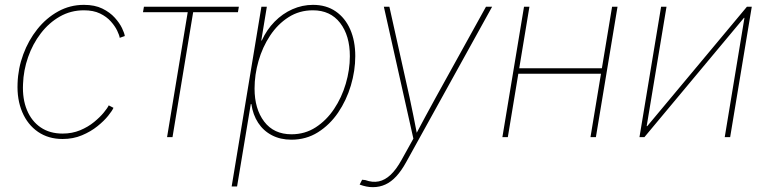

<svg xmlns="http://www.w3.org/2000/svg" viewBox="-20 -567 3174 794"><path d="M238.8 7.8Q180.2 7.8 137.2 -21.7Q94.2 -51.3 72 -103.5Q49.8 -155.8 52.7 -222.7Q54.7 -284.2 76.2 -342.3Q97.7 -400.4 134.5 -446.5Q171.4 -492.7 220.5 -519.8Q269.5 -546.9 327.1 -546.9Q372.1 -546.9 403.3 -531.5Q434.6 -516.1 454.6 -493.9Q474.6 -471.7 484.6 -450.7Q494.6 -429.7 496.1 -418L475.1 -410.6Q473.6 -421.4 464.6 -440.2Q455.6 -459 438.2 -478.5Q420.9 -498 393.6 -511.2Q366.2 -524.4 327.1 -524.4Q272.5 -524.4 227.3 -498.5Q182.1 -472.7 148.7 -429Q115.2 -385.3 96.2 -330.8Q77.1 -276.4 75.2 -219.2Q72.3 -157.7 91.6 -111.6Q110.8 -65.4 148.4 -40Q186 -14.6 238.8 -14.6Q278.3 -14.6 311.3 -28.3Q344.2 -42 368.9 -62.3Q393.6 -82.5 409.2 -101.6Q424.8 -120.6 429.7 -131.3L449.2 -121.1Q444.3 -109.4 427.2 -88.1Q410.2 -66.9 382.8 -44.9Q355.5 -22.9 319.1 -7.6Q282.7 7.8 238.8 7.8Z M670.9 0 756.3 -516.6H571.3L575.2 -539.1H967.8L963.9 -516.6H778.8L693.4 0Z M938 204.1 1061 -539.1H1083.5L1060.5 -399.4H1062.5Q1083 -444.3 1115.7 -477.5Q1148.4 -510.7 1189.2 -528.8Q1230 -546.9 1274.4 -546.9Q1329.1 -546.9 1368.2 -520Q1407.2 -493.2 1428.2 -445.6Q1449.2 -397.9 1449.2 -335Q1449.2 -274.4 1430.9 -213.1Q1412.6 -151.9 1378.2 -101.3Q1343.8 -50.8 1294.9 -20Q1246.1 10.7 1185.1 10.7Q1139.6 10.7 1104.5 -7.6Q1069.3 -25.9 1047.6 -59.1Q1025.9 -92.3 1019.5 -136.7H1017.1L960.4 204.1ZM1185.5 -11.7Q1241.2 -11.7 1285.6 -40.5Q1330.1 -69.3 1361.6 -116.5Q1393.1 -163.6 1409.9 -220.7Q1426.8 -277.8 1426.8 -334.5Q1426.8 -419.9 1386.5 -472.2Q1346.2 -524.4 1273.9 -524.4Q1217.8 -524.4 1173.1 -495.8Q1128.4 -467.3 1096.9 -419.7Q1065.4 -372.1 1049.1 -314.9Q1032.7 -257.8 1032.7 -200.7Q1032.7 -116.7 1072.5 -64.2Q1112.3 -11.7 1185.5 -11.7Z M1467.3 196.3 1477.5 176.3 1490.7 177.7Q1520.5 188.5 1546.4 183.1Q1572.3 177.7 1595.5 155.8Q1618.7 133.8 1640.1 95.2L1689.5 6.3L1567.4 -539.1H1590.3L1673.8 -164.1Q1682.1 -125.5 1689.9 -86.7Q1697.8 -47.9 1705.1 -9.3H1698.7Q1719.2 -47.9 1740 -86.7Q1760.7 -125.5 1782.2 -164.1L1989.7 -539.1H2015.1L1659.7 103.5Q1640.1 139.2 1618.9 162.1Q1597.7 185.1 1573.7 196Q1549.8 207 1522 207Q1508.3 207 1495.1 204.3Q1481.9 201.7 1467.3 196.3Z M2480 -284.7 2476.1 -262.2H2115.7L2119.6 -284.7ZM2169.4 -539.1 2080.1 0H2057.6L2147 -539.1ZM2533.7 -539.1 2444.3 0H2421.9L2511.2 -539.1Z M2999.5 0H2977.1L3058.6 -493.2H3056.6L2645 0H2624.5L2713.9 -539.1H2736.3L2654.3 -45.4H2656.7L3068.8 -539.1H3088.9Z"/></svg>

Font: Inter 18pt Thin
Style: Italic
Weight: 250
Italic angle: -9.3988°
Version: Version 4.001;git-66647c0bb